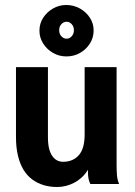

<svg xmlns="http://www.w3.org/2000/svg" viewBox="-20 -737 540 769"><path d="M209 12Q180 12 155 4.5Q130 -3 109.5 -18Q89 -33 74.5 -56.5Q60 -80 52 -113Q44 -146 44 -188V-468H172V-188Q172 -161 176.5 -142.5Q181 -124 189.5 -112Q198 -100 209 -94.5Q220 -89 233 -89Q253 -89 269 -96Q285 -103 296.5 -116.5Q308 -130 313.5 -150.5Q319 -171 319 -199V-468H447V-75Q447 -52 448.5 -34.5Q450 -17 457 0H342Q337 -10 335 -19.5Q333 -29 332.5 -38.5Q332 -48 332 -57Q322 -40 308 -27Q294 -14 278 -5.5Q262 3 244.5 7.5Q227 12 209 12ZM246 -511Q217 -511 192.5 -525Q168 -539 153 -562.5Q138 -586 138 -614Q138 -643 153 -666Q168 -689 192.5 -703Q217 -717 245 -717Q275 -717 300 -703Q325 -689 340 -666Q355 -643 355 -615Q355 -586 340 -562.5Q325 -539 300.5 -525Q276 -511 246 -511ZM247 -582Q258 -582 267 -591.5Q276 -601 276 -616Q276 -631 267 -640.5Q258 -650 247 -650Q235 -650 226 -640.5Q217 -631 217 -616Q217 -601 226 -591.5Q235 -582 247 -582Z"/></svg>

Font: Inconsolata ExtraBold
Style: Regular
Weight: 800
Designer: Raph Levien, Cyreal, Brenton Simpson
Foundry: Raph Levien, Cyreal, Google
Version: Version 3.001